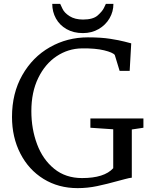

<svg xmlns="http://www.w3.org/2000/svg" viewBox="-20 -958 790 992"><path d="M42 0ZM658 -734 650 -592H598L573 -674Q563 -687 518 -698Q473 -709 403 -708Q332 -707 272.5 -667.5Q213 -628 177.5 -555Q142 -482 142 -384Q142 -292 171.5 -213Q201 -134 260 -86Q319 -38 404 -38Q519 -38 565 -89V-290L447 -298V-346H721V-298L661 -289V-40Q649 -39 625 -32.5Q601 -26 593 -24Q532 -7 482 3.5Q432 14 381 14Q282 14 205 -33.5Q128 -81 85 -165Q42 -249 42 -354Q42 -476 95 -569.5Q148 -663 237.5 -714Q327 -765 434 -765Q502 -765 549.5 -757.5Q597 -750 623.5 -743Q650 -736 658 -734ZM408 -787Q360 -787 324 -807.5Q288 -828 269 -862.5Q250 -897 250 -938H291Q293 -935 302.5 -913.5Q312 -892 339.5 -874.5Q367 -857 409 -857Q461 -857 485 -878.5Q509 -900 517 -917Q525 -934 527 -938H566Q566 -898 546 -863.5Q526 -829 490 -808Q454 -787 408 -787Z"/></svg>

Font: Martel DemiBold
Style: Regular
Weight: 600
Designer: Dan Reynolds
Foundry: Dan Reynolds
Version: Version 1.001; ttfautohint (v1.1) -l 5 -r 5 -G 72 -x 0 -D la